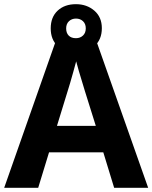

<svg xmlns="http://www.w3.org/2000/svg" viewBox="-20 -900 730 920"><path d="M527 0 475 -170H215L163 0H0L252 -717H437L690 0ZM387 -463Q382 -480 374 -506Q366 -532 358 -559Q350 -586 345 -606Q340 -586 331.5 -556.5Q323 -527 315.5 -500.5Q308 -474 304 -463L253 -297H439ZM344.1 -648Q290 -648 256.5 -679Q223 -710 223 -764Q223 -818 256.3 -849Q289.5 -880 343.9 -880Q396 -880 432 -849Q468 -818 468 -765.1Q468 -710 432.5 -679Q397 -648 344.1 -648ZM344 -717Q364 -717 377.5 -729.6Q391 -742.2 391 -764.1Q391 -786 377.6 -798.5Q364.2 -811 344.1 -811Q324 -811 310.5 -798.4Q297 -785.8 297 -763.9Q297 -742 309.2 -729.5Q321.3 -717 344 -717Z"/></svg>

Font: Noto Sans Myanmar
Style: Regular
Weight: 400
Designer: Monotype Design Team
Foundry: Monotype Imaging Inc.
Version: Version 2.107